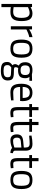

<svg xmlns="http://www.w3.org/2000/svg" viewBox="1780 -2474 928 4529"><g transform="rotate(90 2244.5 -209.0)"><path d="M72 222V-500H146V-464Q222 -510 296 -510Q391 -510 434 -449.5Q477 -389 477 -250Q477 -111 426.5 -50.5Q376 10 259 10Q198 10 147 -1V222ZM285 -443Q255 -443 220.5 -433Q186 -423 166 -413L147 -403V-66Q218 -55 255 -55Q336 -55 368.5 -101Q401 -147 401 -251Q401 -355 371.5 -399Q342 -443 285 -443Z M599 0V-500H673V-432Q760 -492 856 -511V-435Q814 -427 768.5 -410Q723 -393 699 -380L674 -367V0Z M913 -251Q913 -388 962 -449Q1011 -510 1127.5 -510Q1244 -510 1292.5 -449Q1341 -388 1341 -251Q1341 -114 1295 -52Q1249 10 1127 10Q1005 10 959 -52Q913 -114 913 -251ZM990 -252.5Q990 -143 1016.5 -99Q1043 -55 1127.5 -55Q1212 -55 1238 -98.5Q1264 -142 1264 -252Q1264 -362 1235 -403.5Q1206 -445 1127.5 -445Q1049 -445 1019.5 -403.5Q990 -362 990 -252.5Z M1656 235Q1536 235 1488.5 202.5Q1441 170 1441 84Q1441 43 1459 17.5Q1477 -8 1520 -40Q1492 -59 1492 -109Q1492 -126 1517 -172L1526 -188Q1447 -224 1447 -339Q1447 -510 1634 -510Q1682 -510 1723 -500L1738 -497L1886 -501V-437L1791 -439Q1824 -406 1824 -339Q1824 -245 1777.5 -207.5Q1731 -170 1631 -170Q1604 -170 1582 -174Q1564 -130 1564 -117Q1564 -86 1583 -78.5Q1602 -71 1698 -71Q1794 -71 1836 -41Q1878 -11 1878 76Q1878 235 1656 235ZM1515 78Q1515 131 1544.5 151.5Q1574 172 1653.5 172Q1733 172 1767.5 150Q1802 128 1802 76.5Q1802 25 1777 10Q1752 -5 1679 -5L1571 -10Q1538 14 1526.5 32Q1515 50 1515 78ZM1522 -339Q1522 -280 1548.5 -255Q1575 -230 1636 -230Q1697 -230 1723 -255Q1749 -280 1749 -339.5Q1749 -399 1723 -424Q1697 -449 1636 -449Q1575 -449 1548.5 -423.5Q1522 -398 1522 -339Z M2317 -62 2346 -65 2348 -6Q2234 10 2153 10Q2045 10 2000 -52.5Q1955 -115 1955 -247Q1955 -510 2164 -510Q2265 -510 2315 -453.5Q2365 -397 2365 -276L2361 -219H2031Q2031 -136 2061 -96Q2091 -56 2165.5 -56Q2240 -56 2317 -62ZM2290 -279Q2290 -371 2260.5 -409Q2231 -447 2164.5 -447Q2098 -447 2064.5 -407Q2031 -367 2030 -279Z M2738 -435H2579V-196Q2579 -110 2591.5 -83Q2604 -56 2651 -56L2740 -62L2745 0Q2678 11 2643 11Q2565 11 2535 -27Q2505 -65 2505 -172V-435H2434V-500H2505V-653H2579V-500H2738Z M3089 -435H2930V-196Q2930 -110 2942.5 -83Q2955 -56 3002 -56L3091 -62L3096 0Q3029 11 2994 11Q2916 11 2886 -27Q2856 -65 2856 -172V-435H2785V-500H2856V-653H2930V-500H3089Z M3534 -349V-93Q3537 -56 3592 -49L3589 10Q3510 10 3470 -30Q3380 10 3290 10Q3221 10 3185 -29Q3149 -68 3149 -141Q3149 -214 3186 -248.5Q3223 -283 3302 -291L3459 -306V-349Q3459 -400 3437 -422Q3415 -444 3377 -444Q3297 -444 3211 -434L3180 -431L3177 -488Q3287 -510 3372 -510Q3457 -510 3495.5 -471Q3534 -432 3534 -349ZM3226 -145Q3226 -53 3302 -53Q3370 -53 3436 -76L3459 -84V-249L3311 -235Q3266 -231 3246 -209Q3226 -187 3226 -145Z M3941 -435H3782V-196Q3782 -110 3794.5 -83Q3807 -56 3854 -56L3943 -62L3948 0Q3881 11 3846 11Q3768 11 3738 -27Q3708 -65 3708 -172V-435H3637V-500H3708V-653H3782V-500H3941Z M4011 -251Q4011 -388 4060 -449Q4109 -510 4225.5 -510Q4342 -510 4390.5 -449Q4439 -388 4439 -251Q4439 -114 4393 -52Q4347 10 4225 10Q4103 10 4057 -52Q4011 -114 4011 -251ZM4088 -252.5Q4088 -143 4114.5 -99Q4141 -55 4225.5 -55Q4310 -55 4336 -98.5Q4362 -142 4362 -252Q4362 -362 4333 -403.5Q4304 -445 4225.5 -445Q4147 -445 4117.5 -403.5Q4088 -362 4088 -252.5Z"/></g></svg>

Font: TitilliumWeb-Regular
Style: Regular
Weight: 400
Version: Version 1.001;PS 57.000;hotconv 1.0.70;makeotf.lib2.5.55311